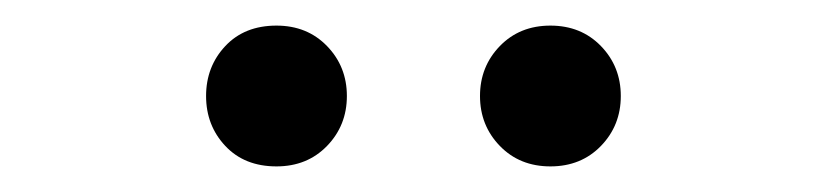

<svg xmlns="http://www.w3.org/2000/svg" viewBox="-20 -787 646 150"><path d="M196 -657Q171 -657 156 -673Q141 -689 141 -712Q141 -735 156 -751Q171 -767 196 -767Q220 -767 235.5 -751Q251 -735 251 -712Q251 -689 235.5 -673Q220 -657 196 -657ZM410 -657Q386 -657 370.5 -673Q355 -689 355 -712Q355 -735 370.5 -751Q386 -767 410 -767Q434 -767 449.5 -751Q465 -735 465 -712Q465 -689 449.5 -673Q434 -657 410 -657Z"/></svg>

Font: Noto Sans JP Thin
Style: Regular
Weight: 400
Version: Version 2.004-H2;hotconv 1.0.118;makeotfexe 2.5.65603